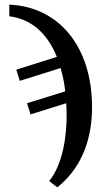

<svg xmlns="http://www.w3.org/2000/svg" viewBox="-20 -564 435 824"><path d="M191 213 226 240C342 147 375 15 375 -104C375 -365 232 -535 20 -544V-494C106 -484 180 -429 224 -320L50 -265L65 -217L240 -272C249 -241 256 -209 260 -172L96 -121L111 -73L264 -121C265 -104 266 -89 266 -71C266 18 251 139 191 213Z"/></svg>

Font: Noto Serif Medium
Style: Regular
Weight: 500
Designer: Monotype Design Team
Foundry: Monotype Imaging Inc.
Version: Version 2.013